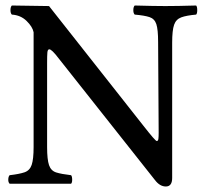

<svg xmlns="http://www.w3.org/2000/svg" viewBox="-20 -667 748 697"><path d="M554 -514Q554 -560 547.5 -579.5Q541 -599 522.5 -605Q504 -611 469 -614Q464 -619 464 -630Q464 -642 469 -647Q502 -646 533 -645.5Q564 -645 580 -645Q598 -645 629.5 -645.5Q661 -646 692 -647Q696 -643 696 -630Q696 -618 692 -614Q657 -611 638 -604Q619 -597 612 -577Q605 -557 605 -512V-21Q605 10 582 10Q560 10 542 -14L193 -455Q168 -488 159 -488Q153 -488 152 -476.5Q151 -465 151 -439V-133Q151 -88 158 -67.5Q165 -47 184 -41Q203 -35 238 -31Q242 -27 242 -14Q242 -4 238 0H15Q10 -5 10 -14Q10 -26 15 -31Q50 -35 69 -41.5Q88 -48 95 -68.5Q102 -89 102 -133V-550Q98 -570 76.5 -591Q55 -612 23 -614Q18 -619 18 -630Q18 -642 23 -647L158 -645L501 -210Q544 -155 549 -155Q554 -155 555 -163Q556 -171 556 -185Z"/></svg>

Font: Ponomar
Style: Regular
Weight: 400
Version: Version 1.301; ttfautohint (v1.8.4.7-5d5b)